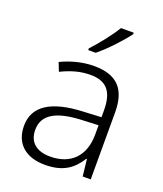

<svg xmlns="http://www.w3.org/2000/svg" viewBox="-142 -860 820 964"><g transform="rotate(20 268.0 -378.0)"><path d="M405 -758V-766H337C311 -722 257 -654 220 -615V-606H260C310 -646 375 -717 405 -758ZM276 -541C212 -541 151 -523 101 -499L119 -453C170 -478 219 -493 274 -493C355 -493 398 -454 398 -349V-312L301 -307C135 -300 47 -245 47 -139C47 -43 110 10 212 10C311 10 360 -30 398 -90H401L411 0H454V-358C454 -485 396 -541 276 -541ZM308 -265 398 -269V-217C397 -105 333 -38 222 -38C150 -38 107 -73 107 -139C107 -219 173 -259 308 -265Z"/></g></svg>

Font: Noto Sans Bengali Light
Style: Regular
Weight: 300
Designer: Jelle Bosma - Monotype Design Team
Foundry: Monotype Imaging Inc.
Version: Version 2.003